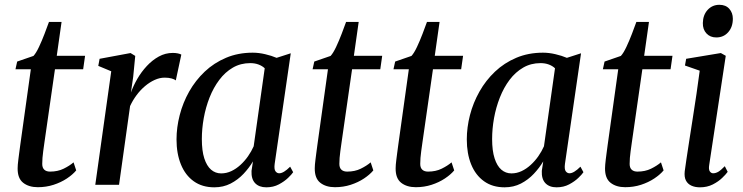

<svg xmlns="http://www.w3.org/2000/svg" viewBox="-20 -770 3097 800"><path d="M165 -175.5Q162 -154.5 160 -139.5Q158 -124.5 157 -112.2Q156 -100 156 -87Q156 -71 164.5 -63Q173 -55 188.5 -55Q220.5 -55 245 -67Q269.5 -79 286.5 -93.5L297.5 -60Q283 -42.5 258.5 -26.2Q234 -10 203.2 0Q172.5 10 137.5 10Q100 10 76.5 -8.5Q53 -27 53.5 -69Q53.5 -75.5 54.2 -84.5Q55 -93.5 56.5 -105.5Q58 -117.5 60 -132.8Q62 -148 64.5 -166.5L108.5 -481.5H44.5L51.5 -513.5L119.5 -537Q130.5 -549 142.5 -574.5Q154.5 -600 165.5 -628.8Q176.5 -657.5 184 -678.5H236.5L216.5 -537.5H334.5L326.5 -481.5H209Z M377 0 443.5 -473 389.5 -495.5 395 -525 524 -549 543.5 -537 535 -450 525.5 -384.5Q535.5 -412.5 552.2 -441.5Q569 -470.5 591.8 -495Q614.5 -519.5 641.8 -534.5Q669 -549.5 700 -549.5Q711.5 -549.5 721 -547.5Q730.5 -545.5 735.5 -542.5L712.5 -435Q707.5 -439.5 695.2 -443Q683 -446.5 666 -446.5Q645.5 -446.5 624.5 -437Q603.5 -427.5 584 -411Q564.5 -394.5 548.8 -373.2Q533 -352 522 -328L476 0Z M1124.5 -87.5Q1121.5 -65 1127.8 -56.5Q1134 -48 1143.5 -48Q1152.5 -48 1163.8 -54.8Q1175 -61.5 1189 -75.5L1201.5 -52.5Q1196 -44 1180.5 -29Q1165 -14 1142 -1.8Q1119 10.5 1089.5 10.5Q1059.5 10.5 1043 -6.8Q1026.5 -24 1028 -58L1034 -97.5Q1018 -70.5 994.8 -45.8Q971.5 -21 941 -5.2Q910.5 10.5 873 10.5Q822.5 10.5 787.2 -14.8Q752 -40 733.8 -85Q715.5 -130 715.5 -189Q715.5 -239 728.8 -290.5Q742 -342 768.2 -388.5Q794.5 -435 833 -471.5Q871.5 -508 921.8 -529.2Q972 -550.5 1033 -550.5Q1058 -550.5 1084.8 -544.2Q1111.5 -538 1132.5 -529L1191.5 -548ZM1083 -485.5Q1072.5 -495.5 1057.2 -501.2Q1042 -507 1022.5 -507Q982.5 -507 950.2 -488.2Q918 -469.5 893.8 -437.2Q869.5 -405 853.2 -363.8Q837 -322.5 829 -278Q821 -233.5 821 -190.5Q821 -142 831.2 -110.2Q841.5 -78.5 859.5 -63Q877.5 -47.5 901.5 -47.5Q923.5 -47.5 943.8 -57Q964 -66.5 981.8 -82.8Q999.5 -99 1013.5 -119Q1027.5 -139 1037 -160.5Z M1403 -175.5Q1400 -154.5 1398 -139.5Q1396 -124.5 1395 -112.2Q1394 -100 1394 -87Q1394 -71 1402.5 -63Q1411 -55 1426.5 -55Q1458.5 -55 1483 -67Q1507.5 -79 1524.5 -93.5L1535.5 -60Q1521 -42.5 1496.5 -26.2Q1472 -10 1441.2 0Q1410.5 10 1375.5 10Q1338 10 1314.5 -8.5Q1291 -27 1291.5 -69Q1291.5 -75.5 1292.2 -84.5Q1293 -93.5 1294.5 -105.5Q1296 -117.5 1298 -132.8Q1300 -148 1302.5 -166.5L1346.5 -481.5H1282.5L1289.5 -513.5L1357.5 -537Q1368.5 -549 1380.5 -574.5Q1392.5 -600 1403.5 -628.8Q1414.5 -657.5 1422 -678.5H1474.5L1454.5 -537.5H1572.5L1564.5 -481.5H1447Z M1740 -175.5Q1737 -154.5 1735 -139.5Q1733 -124.5 1732 -112.2Q1731 -100 1731 -87Q1731 -71 1739.5 -63Q1748 -55 1763.5 -55Q1795.5 -55 1820 -67Q1844.5 -79 1861.5 -93.5L1872.5 -60Q1858 -42.5 1833.5 -26.2Q1809 -10 1778.2 0Q1747.5 10 1712.5 10Q1675 10 1651.5 -8.5Q1628 -27 1628.5 -69Q1628.5 -75.5 1629.2 -84.5Q1630 -93.5 1631.5 -105.5Q1633 -117.5 1635 -132.8Q1637 -148 1639.5 -166.5L1683.5 -481.5H1619.5L1626.5 -513.5L1694.5 -537Q1705.5 -549 1717.5 -574.5Q1729.5 -600 1740.5 -628.8Q1751.5 -657.5 1759 -678.5H1811.5L1791.5 -537.5H1909.5L1901.5 -481.5H1784Z M2334 -87.5Q2331 -65 2337.2 -56.5Q2343.5 -48 2353 -48Q2362 -48 2373.2 -54.8Q2384.5 -61.5 2398.5 -75.5L2411 -52.5Q2405.5 -44 2390 -29Q2374.5 -14 2351.5 -1.8Q2328.5 10.5 2299 10.5Q2269 10.5 2252.5 -6.8Q2236 -24 2237.5 -58L2243.5 -97.5Q2227.5 -70.5 2204.2 -45.8Q2181 -21 2150.5 -5.2Q2120 10.5 2082.5 10.5Q2032 10.5 1996.8 -14.8Q1961.5 -40 1943.2 -85Q1925 -130 1925 -189Q1925 -239 1938.2 -290.5Q1951.5 -342 1977.8 -388.5Q2004 -435 2042.5 -471.5Q2081 -508 2131.2 -529.2Q2181.5 -550.5 2242.5 -550.5Q2267.5 -550.5 2294.2 -544.2Q2321 -538 2342 -529L2401 -548ZM2292.5 -485.5Q2282 -495.5 2266.8 -501.2Q2251.5 -507 2232 -507Q2192 -507 2159.8 -488.2Q2127.5 -469.5 2103.2 -437.2Q2079 -405 2062.8 -363.8Q2046.5 -322.5 2038.5 -278Q2030.5 -233.5 2030.5 -190.5Q2030.5 -142 2040.8 -110.2Q2051 -78.5 2069 -63Q2087 -47.5 2111 -47.5Q2133 -47.5 2153.2 -57Q2173.5 -66.5 2191.2 -82.8Q2209 -99 2223 -119Q2237 -139 2246.5 -160.5Z M2612.5 -175.5Q2609.5 -154.5 2607.5 -139.5Q2605.5 -124.5 2604.5 -112.2Q2603.5 -100 2603.5 -87Q2603.5 -71 2612 -63Q2620.5 -55 2636 -55Q2668 -55 2692.5 -67Q2717 -79 2734 -93.5L2745 -60Q2730.5 -42.5 2706 -26.2Q2681.5 -10 2650.8 0Q2620 10 2585 10Q2547.5 10 2524 -8.5Q2500.5 -27 2501 -69Q2501 -75.5 2501.8 -84.5Q2502.5 -93.5 2504 -105.5Q2505.5 -117.5 2507.5 -132.8Q2509.5 -148 2512 -166.5L2556 -481.5H2492L2499 -513.5L2567 -537Q2578 -549 2590 -574.5Q2602 -600 2613 -628.8Q2624 -657.5 2631.5 -678.5H2684L2664 -537.5H2782L2774 -481.5H2656.5Z M2896.5 10.5Q2876 10.5 2860.8 3.5Q2845.5 -3.5 2838 -18Q2830.5 -32.5 2833 -56Q2835 -72.5 2840 -105.5Q2845 -138.5 2851.8 -182.8Q2858.5 -227 2866.5 -277.2Q2874.5 -327.5 2882 -378.5Q2889.5 -429.5 2895.5 -475.5L2834 -497L2839 -525L2983.5 -549L3004 -537.5L2935 -82.5Q2932 -64 2937.5 -56Q2943 -48 2951.5 -48Q2962 -48 2972.8 -54.2Q2983.5 -60.5 3000 -77.5L3012 -54Q3005 -44 2989.2 -28.8Q2973.5 -13.5 2950 -1.5Q2926.5 10.5 2896.5 10.5ZM2964.5 -614Q2939 -614 2923.5 -630.8Q2908 -647.5 2908.5 -674Q2909 -707.5 2928.5 -728.8Q2948 -750 2977.5 -750Q3004 -750 3018.8 -733.2Q3033.5 -716.5 3033.5 -692Q3033.5 -657.5 3014.2 -635.8Q2995 -614 2964.5 -614Z"/></svg>

Font: Merriweather 60pt
Style: Italic
Weight: 400
Italic angle: -7.8°
Version: Version 2.101